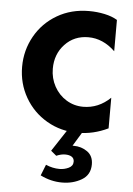

<svg xmlns="http://www.w3.org/2000/svg" viewBox="-54 -563 579 837"><g transform="rotate(5 236.0 -144.5)"><path d="M302 -522Q224 -522 162.5 -486Q101 -450 66.5 -388.5Q32 -327 32 -255Q32 -182 67 -121Q102 -60 163 -24.5Q224 11 298 11Q367 11 431 -20V-154Q379 -104 312 -104Q272 -104 238.5 -124.5Q205 -145 185.5 -180.5Q166 -216 166 -258Q166 -322 206.5 -365Q247 -408 309 -408Q373 -408 426 -357V-494Q403 -508 370 -515Q337 -522 302 -522ZM323 0H255L190 99L214 119Q235 110 252 110Q271 110 281.5 117Q292 124 292 138Q292 157 273 166Q254 175 233 175Q203 175 173 162L154 210Q200 233 249 233Q297 233 334.5 211Q372 189 372 143Q372 106 346 87.5Q320 69 286 69H281Z"/></g></svg>

Font: Geom SemiBold
Style: Bold
Weight: 600
Version: Version 1.102